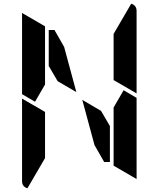

<svg xmlns="http://www.w3.org/2000/svg" viewBox="-20 -1018 856 1036"><path d="M243 -662V-856H274L326 -765L392 -521L291 -580ZM647 -531 717 -490V-52L593 -124V-138V-144V-302V-396V-438ZM169 -469 99 -510V-948L223 -876V-698V-590V-562ZM223 -165 128 -2Q99 -11 99 -41V-486L159 -451L165 -448L223 -414V-384V-302ZM688 -998Q717 -989 717 -959V-514L593 -586V-698V-835ZM573 -338V-144H542L490 -235L424 -479L525 -420Z"/></svg>

Font: DSEG14 Modern
Style: Bold
Weight: 700
Designer: Keshikan(Twitter:@keshinomi_88pro)
Version: Version 0.46